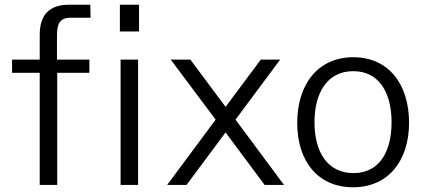

<svg xmlns="http://www.w3.org/2000/svg" viewBox="-20 -782 1797 812"><path d="M221 -530V-633C221 -682 233 -707 280 -707H363L362 -762H271C187 -762 148 -717 148 -635V-530H31V-474H148V0H222V-474H358V-530ZM490 -530V0H564V-530ZM487 -762V-649H568V-762Z M976 -276 1165 -530H1083L934 -330L785 -530H702L892 -276L687 0H769L934 -222L1099 0H1181Z M1473 10C1623 10 1710 -103 1710 -263C1710 -425 1624 -540 1474 -540C1325 -540 1237 -426 1237 -262C1237 -102 1323 10 1473 10ZM1475 -50C1363 -50 1310 -142 1310 -265C1310 -388 1363 -481 1474 -481C1584 -481 1636 -389 1636 -265C1636 -141 1585 -50 1475 -50Z"/></svg>

Font: Cheyenne Sans Light
Style: Regular
Weight: 300
Designer: The Public Sans project authors (U.S. Web Design System), Libre Franklin designed by Pablo Impallari and Rodrigo Fuenzal
Foundry: The Cheyenne Sans Project Authors
Version: Version 2.007